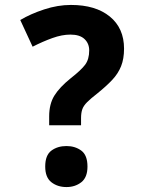

<svg xmlns="http://www.w3.org/2000/svg" viewBox="-20 -744 584 777"><path d="M179 -237V-273Q179 -323 200 -357Q221 -391 267 -428Q308 -460 324.5 -482Q341 -504 341 -540Q341 -568 322 -586Q303 -604 265 -604Q231 -604 192 -590Q153 -576 112 -555L62 -663Q104 -688 159 -706Q214 -724 267 -724Q367 -724 424.5 -677Q482 -630 482 -547Q482 -506 470 -476Q458 -446 434 -420.5Q410 -395 374 -366Q347 -345 332.5 -330.5Q318 -316 313 -301.5Q308 -287 308 -266V-237ZM163 -70Q163 -116 188 -134.5Q213 -153 249 -153Q284 -153 309 -134.5Q334 -116 334 -70Q334 -26 309 -6.5Q284 13 249 13Q213 13 188 -6.5Q163 -26 163 -70Z"/></svg>

Font: Noto Sans Gurmukhi
Style: Bold
Weight: 700
Designer: Jelle Bosma - Monotype Design Team
Foundry: Monotype Imaging Inc.
Version: Version 2.004; ttfautohint (v1.8.4.7-5d5b)